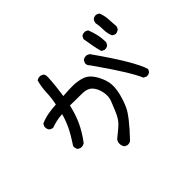

<svg xmlns="http://www.w3.org/2000/svg" viewBox="-160 -1024 1321 1321"><g transform="rotate(-45 500.0 -364.0)"><path d="M413 29 394 20Q380 2 382 -23Q384 -39 394 -51Q405 -61 439.5 -88.5Q474 -116 490.5 -139.5Q507 -163 519.5 -194.5Q532 -226 547.5 -263Q563 -300 553.5 -345Q544 -390 519.5 -416Q495 -442 449 -442.5Q403 -443 327 -444Q313 -380 287 -320.5Q261 -261 211 -194Q195 -183 174 -185L154 -194Q143 -210 145 -231Q191 -300 212.5 -346Q234 -392 247 -440Q211 -438 185.5 -431.5Q160 -425 137 -417Q121 -419 109 -429Q98 -444 100 -466L109 -485Q145 -501 183 -508Q221 -515 263 -517Q274 -565 276 -619.5Q278 -674 292 -723Q308 -734 329 -732L349 -723Q360 -709 358 -688Q356 -646 351.5 -604.5Q347 -563 341 -522Q403 -527 442.5 -526Q482 -525 519 -514Q556 -503 581 -470.5Q606 -438 623 -390.5Q640 -343 629 -282.5Q618 -222 591.5 -162.5Q565 -103 448 20Q435 31 413 29ZM840 -212 820 -222Q785 -308 620 -542Q604 -556 606 -577L616 -598Q632 -609 653 -607L673 -598Q855 -341 885 -241L875 -222Q861 -210 840 -212ZM766 -546 745 -556Q735 -592 728.5 -628Q722 -664 716 -701L726 -721Q739 -732 762 -730L781 -721Q795 -688 803 -651.5Q811 -615 811 -575L801 -556Q787 -544 766 -546ZM900 -569Q885 -571 873 -581Q859 -613 859 -650.5Q859 -688 852 -721Q854 -736 863 -748Q877 -760 898 -758L918 -748Q932 -715 934 -677Q936 -639 939 -602L930 -581Q916 -571 900 -569Z"/></g></svg>

Font: Kosefont JP
Style: Regular
Weight: 400
Designer: Nozomi Seto 瀬戸のぞみ
Version: Version 3.00;June 19, 2020